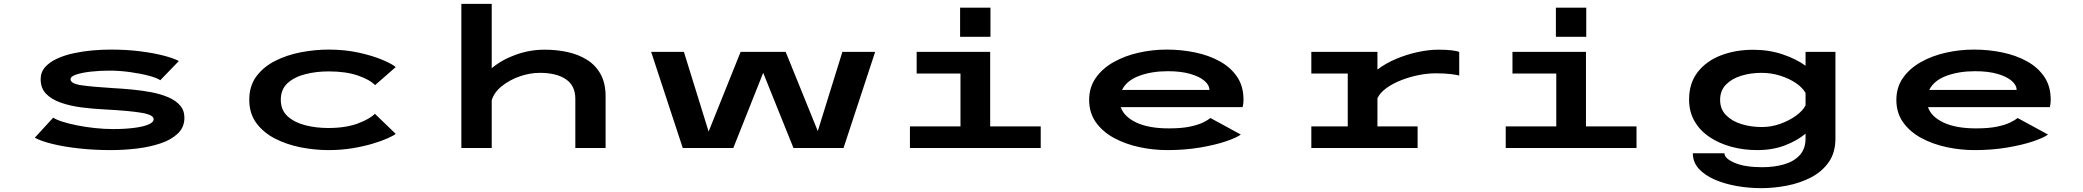

<svg xmlns="http://www.w3.org/2000/svg" viewBox="-20 -770 10840 999"><path d="M558 11Q472 11 393.2 2.5Q314.5 -6 254 -20.8Q193.5 -35.5 161 -53.5L257 -158Q272 -147.5 304.5 -137Q337 -126.5 380.5 -117.8Q424 -109 472.8 -103.8Q521.5 -98.5 569 -98.5Q629 -98.5 676.8 -104.5Q724.5 -110.5 752 -122Q779.5 -133.5 779.5 -150Q779.5 -172.5 716 -183.2Q652.5 -194 526.5 -200.5Q463.5 -203.5 404 -211.2Q344.5 -219 296.5 -235.8Q248.5 -252.5 220 -281.8Q191.5 -311 191.5 -357.5Q191.5 -394.5 215 -421Q238.5 -447.5 277.5 -465.2Q316.5 -483 364.5 -493.2Q412.5 -503.5 462 -507.8Q511.5 -512 555.5 -512Q640.5 -512 711.8 -502.8Q783 -493.5 834.5 -479.8Q886 -466 910.5 -452.5L814 -352.5Q797.5 -364.5 754.2 -376Q711 -387.5 656.2 -395Q601.5 -402.5 549.5 -402.5Q501.5 -402.5 454.8 -397.5Q408 -392.5 377.5 -382.5Q347 -372.5 347 -357.5Q347 -334.5 404.8 -326.2Q462.5 -318 569 -311.5Q617 -309 668.8 -304Q720.5 -299 768.8 -289.8Q817 -280.5 855.5 -264Q894 -247.5 916.8 -221.5Q939.5 -195.5 939.5 -157.5Q939.5 -108 905.2 -75.2Q871 -42.5 814.8 -23.8Q758.5 -5 691.2 3Q624 11 558 11Z M1690 11Q1618 11 1545.2 -3.2Q1472.5 -17.5 1411.8 -48.5Q1351 -79.5 1314 -129.5Q1277 -179.5 1277 -251Q1277 -323 1314 -372.8Q1351 -422.5 1411.8 -453.2Q1472.5 -484 1545.5 -498Q1618.5 -512 1690 -512Q1775 -512 1848 -495.8Q1921 -479.5 1971.2 -458Q2021.5 -436.5 2039 -421L1931.5 -327Q1903.5 -356 1841.5 -377.2Q1779.5 -398.5 1689.5 -398.5Q1626 -398.5 1569.2 -384.2Q1512.5 -370 1476.8 -337.8Q1441 -305.5 1441 -251Q1441 -197.5 1476.2 -165.2Q1511.5 -133 1567.8 -118.5Q1624 -104 1688 -104Q1779 -104 1841.8 -127.5Q1904.5 -151 1930.5 -178L2039 -73.5Q2027.5 -64 1996 -50Q1964.5 -36 1917.5 -22Q1870.5 -8 1812.5 1.5Q1754.5 11 1690 11Z M2380.5 0V-750H2538.5V-415Q2590.5 -459 2663.5 -485.2Q2736.5 -511.5 2813.5 -511.5Q2876.5 -511.5 2933.5 -499Q2990.5 -486.5 3035 -458.5Q3079.5 -430.5 3105.2 -383.8Q3131 -337 3131 -268.5V0H2973.5V-256Q2973.5 -324.5 2924.2 -357.8Q2875 -391 2789 -391Q2736.5 -391 2683.2 -372.2Q2630 -353.5 2590.2 -321.2Q2550.5 -289 2538.5 -248V0Z M3532.5 0 3368 -500H3538.5L3667 -85.5L3833.5 -500H4068L4235 -88L4363 -500H4533.5L4369 0H4108.5L3951 -391L3795.5 0Z M4975.5 -730H5133.5V-578.5H4975.5ZM4714.5 0V-112.5H4977.5V-387.5H4749.5V-500H5132V-112.5H5395V0Z M6054 11Q5980.5 11 5908.2 -4.5Q5836 -20 5777 -51.8Q5718 -83.5 5682.5 -133Q5647 -182.5 5647 -250Q5647 -316 5681.8 -365.2Q5716.5 -414.5 5775 -447.2Q5833.5 -480 5905.2 -496Q5977 -512 6051 -512Q6126.5 -512 6198 -497.2Q6269.5 -482.5 6326.2 -451.2Q6383 -420 6416.5 -370.8Q6450 -321.5 6450 -252.5Q6450 -237.5 6448.5 -227.8Q6447 -218 6445.5 -212.5H5811.5Q5828.5 -162.5 5893 -132.2Q5957.5 -102 6061.5 -102Q6127.5 -102 6170.5 -111Q6213.5 -120 6239.2 -132.5Q6265 -145 6278 -156L6436 -70Q6414.5 -53.5 6358.2 -34.5Q6302 -15.5 6223 -2.2Q6144 11 6054 11ZM6056.5 -399.5Q5972 -399.5 5907 -375.2Q5842 -351 5818 -302H6272.5V-304Q6272.5 -327 6247.5 -349Q6222.5 -371 6174.2 -385.2Q6126 -399.5 6056.5 -399.5Z M6803 0V-112.5H6992.5V-387.5H6803V-500H7147V-408Q7188.5 -440 7243.5 -463.2Q7298.5 -486.5 7356.2 -499Q7414 -511.5 7464 -511.5Q7507 -511.5 7534.2 -508Q7561.5 -504.5 7572.5 -500V-377Q7560.5 -380.5 7528.8 -384.5Q7497 -388.5 7449.5 -388.5Q7410.5 -388.5 7364.2 -379.8Q7318 -371 7273.8 -354Q7229.5 -337 7195.5 -313Q7161.5 -289 7147 -259V-112.5H7356V0Z M8075.5 -730H8233.5V-578.5H8075.5ZM7814.5 0V-112.5H8077.5V-387.5H7849.5V-500H8232V-112.5H8495V0Z M9123 11Q9052.5 11 8988.8 -6.2Q8925 -23.5 8875.2 -56.8Q8825.5 -90 8797 -139.2Q8768.5 -188.5 8768.5 -252Q8768.5 -337 8813.2 -394.8Q8858 -452.5 8933.8 -481.8Q9009.5 -511 9102.5 -511Q9185 -511 9255.2 -487.2Q9325.5 -463.5 9374.5 -428V-500H9530V-49.5Q9530 24.5 9494.8 74.2Q9459.5 124 9402.2 153.5Q9345 183 9277.2 196Q9209.5 209 9144 209Q9080 209 9017 198Q8954 187 8902 164.5Q8850 142 8819 107.8Q8788 73.5 8788 27.5H8952.5Q8953 55 9006.2 77.5Q9059.5 100 9148.5 100Q9212 100 9263.2 85Q9314.5 70 9344.5 37Q9374.5 4 9374.5 -50V-74.5Q9331 -38 9267 -13.5Q9203 11 9123 11ZM8930 -250.5Q8930 -202 8960.8 -170.8Q8991.5 -139.5 9041.2 -124.2Q9091 -109 9147.5 -109Q9196.5 -109 9243.8 -126Q9291 -143 9326.2 -169Q9361.5 -195 9374.5 -222V-286.5Q9359 -314 9324.2 -337.8Q9289.5 -361.5 9242.8 -376.2Q9196 -391 9145 -391Q9089.5 -391 9040.2 -376Q8991 -361 8960.5 -329.8Q8930 -298.5 8930 -250.5Z M10254 11Q10180.5 11 10108.2 -4.5Q10036 -20 9977 -51.8Q9918 -83.5 9882.5 -133Q9847 -182.5 9847 -250Q9847 -316 9881.8 -365.2Q9916.5 -414.5 9975 -447.2Q10033.5 -480 10105.2 -496Q10177 -512 10251 -512Q10326.5 -512 10398 -497.2Q10469.5 -482.5 10526.2 -451.2Q10583 -420 10616.5 -370.8Q10650 -321.5 10650 -252.5Q10650 -237.5 10648.5 -227.8Q10647 -218 10645.5 -212.5H10011.5Q10028.5 -162.5 10093 -132.2Q10157.5 -102 10261.5 -102Q10327.5 -102 10370.5 -111Q10413.5 -120 10439.2 -132.5Q10465 -145 10478 -156L10636 -70Q10614.5 -53.5 10558.2 -34.5Q10502 -15.5 10423 -2.2Q10344 11 10254 11ZM10256.5 -399.5Q10172 -399.5 10107 -375.2Q10042 -351 10018 -302H10472.5V-304Q10472.5 -327 10447.5 -349Q10422.5 -371 10374.2 -385.2Q10326 -399.5 10256.5 -399.5Z"/></svg>

Font: Trispace Expanded SemiBold
Style: Regular
Weight: 600
Width: 7
Designer: Tyler Finck
Foundry: Etcetera Type Company
Version: Version 1.210; ttfautohint (v1.8.3)